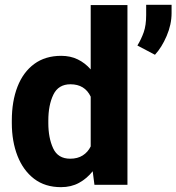

<svg xmlns="http://www.w3.org/2000/svg" viewBox="-20 -771 736 801"><path d="M29.3 -257.8V-268.1Q29.3 -348.6 53 -409.4Q76.7 -470.2 122.8 -504.2Q168.9 -538.1 235.4 -538.1Q273.9 -538.1 304.4 -523.2Q335 -508.3 358.4 -481.4V-750H511.7V0H374L366.7 -56.6Q342.3 -25.9 309.6 -8.1Q276.9 9.8 234.4 9.8Q168 9.8 122.3 -25.1Q76.7 -60.1 53 -120.6Q29.3 -181.2 29.3 -257.8ZM181.6 -268.1V-257.8Q181.6 -195.8 201.7 -152.3Q221.7 -108.9 272.9 -108.9Q303.7 -108.9 325.2 -122.6Q346.7 -136.2 358.4 -160.2V-367.7Q334 -419.4 273.9 -419.4Q223.6 -419.4 202.6 -376Q181.6 -332.5 181.6 -268.1ZM695.8 -751V-716.3Q695.8 -668.9 675.3 -621.1Q654.8 -573.2 626.5 -542.5L553.2 -581.1Q569.3 -607.4 579.6 -636.5Q589.8 -665.5 589.8 -708.5V-751Z"/></svg>

Font: Vazirmatn RD UI ExtraBold
Style: Regular
Weight: 800
Designer: Saber Rastikerdar
Foundry: Saber Rastikerdar
Version: Version 33.003